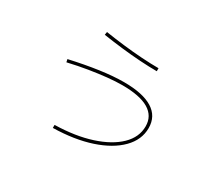

<svg xmlns="http://www.w3.org/2000/svg" viewBox="-118 -835 1237 1102"><g transform="rotate(30 500.0 -284.0)"><path d="M319 12Q455 9 558 -24.5Q661 -58 718.5 -114Q776 -170 776 -242Q776 -310 717.5 -345Q659 -380 542 -380Q498 -380 444.5 -374.5Q391 -369 329 -359Q267 -349 198 -333L194 -352Q296 -375 384.5 -387.5Q473 -400 542 -400Q667 -400 731.5 -360Q796 -320 796 -242Q796 -164 735.5 -103Q675 -42 568 -6.5Q461 29 319 32ZM673 -548Q623 -548 561 -552Q499 -556 434 -563.5Q369 -571 310 -580L313 -600Q371 -591 435 -583.5Q499 -576 561 -572Q623 -568 673 -568Z"/></g></svg>

Font: M PLUS 1 Thin Thin
Style: Regular
Weight: 250
Version: Version 1.001